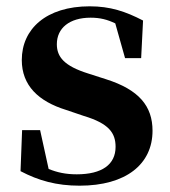

<svg xmlns="http://www.w3.org/2000/svg" viewBox="-20 -572 539 608"><path d="M232 16C379 16 463 -52 463 -158C463 -236 420 -288 316 -321L260 -339C183 -363 160 -392 160 -432C160 -483 200 -516 267 -516C297 -516 320 -510 345 -498L376 -388H427L433 -507C377 -536 329 -552 264 -552C126 -552 49 -480 49 -382C49 -301 102 -251 189 -224L245 -205C325 -181 346 -151 346 -107C346 -51 303 -20 223 -20C188 -20 161 -26 134 -37L107 -160H50L45 -30C102 0 159 16 232 16Z"/></svg>

Font: Source Han Serif CN
Style: Bold
Weight: 700
Designer: Ryoko NISHIZUKA 西塚涼子 (kana & ideographs); Frank Grießhammer (Latin, Greek & Cyrillic); Wenlong ZHANG 张文龙 (bopomofo); San
Foundry: Adobe
Version: Version 2.003;hotconv 1.1.1;makeotfexe 2.6.0